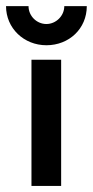

<svg xmlns="http://www.w3.org/2000/svg" viewBox="-47 -614 307 634"><path d="M106.2 -464.6C181.2 -464.6 239.6 -519.4 239.6 -593.8H165.3C165.3 -561.1 137.5 -534.7 106.2 -534.7C74.3 -534.7 47.2 -561.1 47.2 -593.8H-27.1C-27.1 -520.8 31.9 -464.6 106.2 -464.6ZM56.9 0H154.9V-416.7H56.9Z"/></svg>

Font: Afacad Medium
Style: Regular
Weight: 500
Designer: Kristian Moeller
Foundry: Dicotype
Version: Version 1.000